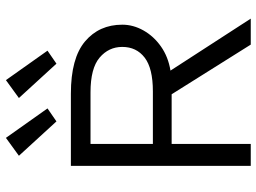

<svg xmlns="http://www.w3.org/2000/svg" viewBox="-132 -756 888 665"><g transform="rotate(-90 312.5 -424.0)"><path d="M70 0V-623H320Q443 -623 501 -574Q559 -525 559 -445Q559 -407 539 -371.5Q519 -336 483.5 -311Q448 -286 400 -278L580 0H490L318 -274H146V0ZM146 -339H328Q408 -339 445 -367.5Q482 -396 482 -445Q482 -492 445 -523.5Q408 -555 325 -555H146ZM224 -673 105 -803 167 -848 269 -704ZM424 -673 305 -803 367 -848 469 -704Z"/></g></svg>

Font: Inconsolata Expanded Thin
Style: Regular
Weight: 100
Width: 7
Monospace: yes
Designer: Raph Levien, Cyreal, Brenton Simpson
Foundry: Raph Levien, Cyreal, Google
Version: Version 3.100; ttfautohint (v1.8.4.7-5d5b)